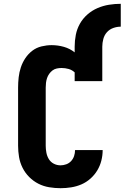

<svg xmlns="http://www.w3.org/2000/svg" viewBox="-20 -980 654 1008"><path d="M298 8Q268 8 238 3Q208 -2 181.5 -15.5Q155 -29 133.5 -50.5Q112 -72 98.5 -99Q85 -126 80 -155.5Q75 -185 75 -215V-520Q75 -547 78 -574Q81 -601 89.5 -626.5Q98 -652 113 -674.5Q128 -697 149.5 -713.5Q171 -730 198 -736.5Q225 -743 251 -743Q284 -743 315.5 -734Q347 -725 372 -705V-735Q372 -766 378 -797Q384 -828 399.5 -855.5Q415 -883 439 -904Q463 -925 492 -937.5Q521 -950 552 -955Q583 -960 614 -960V-840Q594 -840 574.5 -833Q555 -826 541.5 -811Q528 -796 522.5 -775.5Q517 -755 517 -735V-554H372V-600Q358 -613 340 -618Q322 -623 303 -623Q291 -623 278.5 -620.5Q266 -618 256 -610.5Q246 -603 238.5 -592.5Q231 -582 227 -570Q223 -558 221.5 -545.5Q220 -533 220 -520V-215Q220 -197 223.5 -178.5Q227 -160 236.5 -144.5Q246 -129 262.5 -120.5Q279 -112 298 -112Q313 -112 328 -117.5Q343 -123 353.5 -134.5Q364 -146 369 -161Q374 -176 374 -192H519Q519 -164 512 -136.5Q505 -109 490.5 -85Q476 -61 454.5 -42Q433 -23 407.5 -12Q382 -1 354 3.5Q326 8 298 8Z"/></svg>

Font: Iosevka Slab Heavy Extended
Style: Regular
Weight: 900
Width: 7
Monospace: yes
Designer: Belleve Invis
Foundry: Belleve Invis
Version: Version 11.1.0; ttfautohint (v1.8.3)